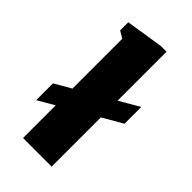

<svg xmlns="http://www.w3.org/2000/svg" viewBox="-160 -477 516 516"><g transform="rotate(45 98.5 -218.5)"><path d="M39 0H147.7V-436.7H126L19 -420V-389L39 -377ZM-8 -97 204.7 -220V-283.7L-8 -160.7Z"/></g></svg>

Font: Jomhuria
Style: Regular
Weight: 400
Designer: Arabic design by Kourosh Beigpour, Latin design by Eben Sorkin, engineering by Lasse Fister and Khaled Hosney
Version: Version 1.0010